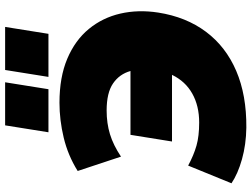

<svg xmlns="http://www.w3.org/2000/svg" viewBox="-136 -833 981 749"><g transform="rotate(-90 354.5 -458.5)"><path d="M14 0ZM231 12Q165 11 108 -5Q51 -21 14 -46L83 -215Q124 -193 161 -182.5Q198 -172 251 -172Q316 -172 364 -199Q412 -226 437 -278H177L203 -440H452Q440 -483 403.5 -508Q367 -533 298 -533Q248 -533 205.5 -520Q163 -507 118 -477L62 -646Q123 -684 192 -700.5Q261 -717 328 -717Q428 -717 500 -686.5Q572 -656 616 -602.5Q660 -549 676 -479.5Q692 -410 680 -332Q663 -223 605 -145.5Q547 -68 452.5 -27.5Q358 13 231 12ZM429 -760 456 -929H624L597 -760ZM213 -760 240 -929H408L381 -760Z"/></g></svg>

Font: Winston Black
Style: Italic
Weight: 900
Italic angle: -9°
Designer: Original fonts by Vernon Adams / Changes by Cristiano Sobral
Foundry: VOriginal fonts by Vernon Adams / Changes by Cristiano Sobral
Version: Version 2.503;July 17, 2020;FontCreator 13.0.0.2655 64-bit